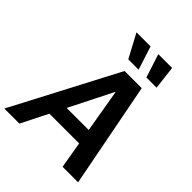

<svg xmlns="http://www.w3.org/2000/svg" viewBox="-298 -1106 1252 1252"><g transform="rotate(45 327.5 -480.5)"><path d="M102.5 0H-36.6L344.7 -727.5H502.9L643.6 0H500.5L469.2 -184.1H194.8ZM248 -290H451.2L400.4 -588.9H398.4ZM308.1 -798.3 221.2 -960.9H351.1L403.3 -798.3ZM475.1 -798.3 422.4 -960.9H549.8L569.3 -798.3Z"/></g></svg>

Font: Inter Display Semi Bold
Style: Italic
Weight: 600
Italic angle: -9.39999°
Designer: Rasmus Andersson
Foundry: rsms
Version: Version 4.000;git-4fc901f